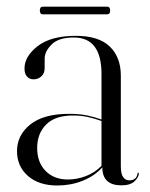

<svg xmlns="http://www.w3.org/2000/svg" viewBox="-20 -548 450 576"><path d="M31 -94.5Q31 -142.5 70.8 -174.5Q110.5 -206.5 187.5 -206.5Q219 -206.5 242.2 -201.5Q265.5 -196.5 284.5 -189.5V-326Q284.5 -435.5 201.5 -435.5Q155.5 -435.5 134.8 -414.5Q114 -393.5 114 -372.5V-344Q114 -328 104.2 -319Q94.5 -310 80.5 -310Q69 -310 61.2 -318.2Q53.5 -326.5 53.5 -342.5Q53.5 -379 93.2 -409.8Q133 -440.5 207.5 -440.5Q276 -440.5 309.2 -408.5Q342.5 -376.5 342.5 -321V-49.5Q342.5 -26 349.5 -16.5Q356.5 -7 367.5 -7Q390 -7 392.5 -27.5Q393 -30 395 -30Q396.5 -30 396.5 -27.5Q396.5 -17 384 -4.5Q371.5 8 344 8Q287 8 287 -46Q263 -19.5 227.5 -5.5Q192 8.5 152 8.5Q96.5 8.5 63.8 -20.2Q31 -49 31 -94.5ZM91.5 -104Q91.5 -61 116.8 -35.2Q142 -9.5 183.5 -9.5Q211 -9.5 237.8 -19.8Q264.5 -30 284.5 -50.5V-185Q265.5 -192 244.5 -196.8Q223.5 -201.5 198.5 -201.5Q145.5 -201.5 118.5 -174.5Q91.5 -147.5 91.5 -104ZM99.5 -516.5Q99.5 -528 108.5 -528H301.5Q310.5 -528 310.5 -516.5Q310.5 -505 301.5 -505H108.5Q99.5 -505 99.5 -516.5Z"/></svg>

Font: Fraunces 144pt S000 Light
Style: Regular
Weight: 300
Version: Version 1.000; ttfautohint (v1.8.3)